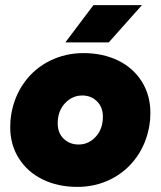

<svg xmlns="http://www.w3.org/2000/svg" viewBox="-20 -720 629 752"><path d="M20 -222Q20 -249 24 -272Q36 -343 75.5 -397.5Q115 -452 175.5 -482Q236 -512 307 -512Q383 -512 442.5 -483Q502 -454 535.5 -400.5Q569 -347 569 -278Q569 -251 565 -228Q553 -157 513.5 -102.5Q474 -48 414 -18Q354 12 283 12Q207 12 147.5 -17Q88 -46 54 -99.5Q20 -153 20 -222ZM288 -154Q327 -154 355 -184.5Q383 -215 383 -263Q383 -300 360 -323Q337 -346 302 -346Q263 -346 234.5 -315.5Q206 -285 206 -237Q206 -199 229.5 -176.5Q253 -154 288 -154ZM346 -700H536L406 -554H236Z"/></svg>

Font: Oak Sans Black
Style: Italic
Weight: 900
Italic angle: -9.5°
Foundry: Erik Kennedy, Walven
Version: Version 1.000